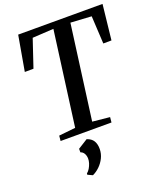

<svg xmlns="http://www.w3.org/2000/svg" viewBox="-180 -854 1041 1246"><g transform="rotate(-20 340.5 -231.0)"><path d="M121 0 124.5 -36 239 -48 326 -700 180 -691.5 116 -501 56 -500.5 98.5 -743H681L654.5 -500.5L598 -500L587.5 -691.5L443.5 -700L356.5 -48L476 -36L472.5 0ZM209 265 209.5 256.5Q221.5 247 230.5 232Q239.5 217 245 199.8Q250.5 182.5 250 167Q249.5 147.5 240.8 132.5Q232 117.5 216.5 113V88.5L283.5 46.5Q315 56.5 328.8 79.2Q342.5 102 342 136Q341.5 168 327.5 196.5Q313.5 225 291 246.8Q268.5 268.5 242.5 280.5Z"/></g></svg>

Font: Merriweather 60pt Medium
Style: Italic
Weight: 500
Italic angle: -7.8°
Version: Version 2.101